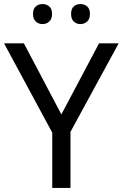

<svg xmlns="http://www.w3.org/2000/svg" viewBox="-20 -928 606 948"><path d="M283 -363 469 -714H566L328 -277V0H238V-273L0 -714H98ZM143 -859Q143 -885 157 -896.5Q171 -908 190 -908Q209 -908 223 -896.5Q237 -885 237 -859Q237 -834 223 -821.5Q209 -809 190 -809Q171 -809 157 -821.5Q143 -834 143 -859ZM331 -859Q331 -885 344.5 -896.5Q358 -908 377 -908Q396 -908 410 -896.5Q424 -885 424 -859Q424 -834 410 -821.5Q396 -809 377 -809Q358 -809 344.5 -821.5Q331 -834 331 -859Z"/></svg>

Font: Noto Sans Thai
Style: Regular
Weight: 400
Designer: Monotype Design Team
Foundry: Monotype Imaging Inc.
Version: Version 2.001